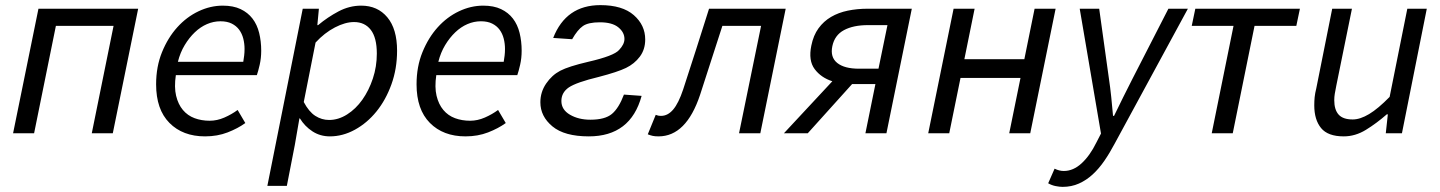

<svg xmlns="http://www.w3.org/2000/svg" viewBox="-20 -520 5619 749"><path d="M31 0 130 -486H519L420 0H338L423 -419H198L113 0Z M589 -191Q589 -260 612 -316.5Q635 -373 671.5 -413.5Q708 -454 754.5 -476Q801 -498 849 -498Q890 -498 918.5 -484.5Q947 -471 965 -447.5Q983 -424 991 -391.5Q999 -359 999 -322Q999 -293 993 -267Q987 -241 982 -227H666Q659 -180 667 -146.5Q675 -113 693.5 -91Q712 -69 739 -59Q766 -49 798 -49Q827 -49 855.5 -61.5Q884 -74 907 -91L937 -40Q908 -19 868 -3.5Q828 12 780 12Q693 12 641 -40.5Q589 -93 589 -191ZM929 -279Q931 -291 932.5 -303Q934 -315 934 -329Q934 -350 929 -369.5Q924 -389 913 -404Q902 -419 884 -428Q866 -437 840 -437Q813 -437 787.5 -426Q762 -415 740 -394Q718 -373 700.5 -344Q683 -315 674 -279Z M1130 46 1099 205H1023L1161 -486H1224L1218 -422H1221Q1258 -453 1300.5 -475.5Q1343 -498 1389 -498Q1453 -498 1491 -452.5Q1529 -407 1529 -322Q1529 -252 1507 -191Q1485 -130 1448.5 -85Q1412 -40 1364.5 -14Q1317 12 1267 12Q1229 12 1199 -7.5Q1169 -27 1150 -58H1148ZM1361 -434Q1327 -434 1286.5 -413Q1246 -392 1211 -354L1165 -122Q1185 -84 1210 -68Q1235 -52 1264 -52Q1300 -52 1334 -73.5Q1368 -95 1393.5 -131Q1419 -167 1434.5 -213.5Q1450 -260 1450 -311Q1450 -373 1426.5 -403.5Q1403 -434 1361 -434Z M1605 -191Q1605 -260 1628 -316.5Q1651 -373 1687.5 -413.5Q1724 -454 1770.5 -476Q1817 -498 1865 -498Q1906 -498 1934.5 -484.5Q1963 -471 1981 -447.5Q1999 -424 2007 -391.5Q2015 -359 2015 -322Q2015 -293 2009 -267Q2003 -241 1998 -227H1682Q1675 -180 1683 -146.5Q1691 -113 1709.5 -91Q1728 -69 1755 -59Q1782 -49 1814 -49Q1843 -49 1871.5 -61.5Q1900 -74 1923 -91L1953 -40Q1924 -19 1884 -3.5Q1844 12 1796 12Q1709 12 1657 -40.5Q1605 -93 1605 -191ZM1945 -279Q1947 -291 1948.5 -303Q1950 -315 1950 -329Q1950 -350 1945 -369.5Q1940 -389 1929 -404Q1918 -419 1900 -428Q1882 -437 1856 -437Q1829 -437 1803.5 -426Q1778 -415 1756 -394Q1734 -373 1716.5 -344Q1699 -315 1690 -279Z M2212 -367 2138 -372Q2188 -500 2322 -500Q2408 -500 2452.5 -461Q2497 -422 2497 -366Q2497 -327 2476 -299Q2455 -271 2422 -255Q2389 -239 2316 -220Q2229 -199 2199 -179Q2170 -159 2170 -126Q2170 -92 2203.5 -72.5Q2237 -53 2283 -53Q2340 -53 2367 -75.5Q2394 -98 2414 -151L2483 -146Q2440 12 2277 12Q2182 12 2135 -27Q2088 -66 2088 -121Q2088 -161 2110.5 -194Q2133 -227 2165.5 -244Q2198 -261 2275 -279Q2375 -302 2395 -325Q2416 -347 2416 -368Q2416 -394 2392 -413.5Q2368 -433 2320 -433Q2275 -433 2254 -418.5Q2233 -404 2212 -367Z M2549 12Q2535 12 2526 10Q2517 8 2507 4L2538 -72Q2543 -70 2547.5 -69Q2552 -68 2559 -68Q2585 -68 2606 -92.5Q2627 -117 2645 -171Q2671 -250 2696 -328.5Q2721 -407 2746 -486H3045L2946 0H2863L2949 -419H2798Q2776 -352 2754.5 -284.5Q2733 -217 2711 -150Q2657 12 2549 12Z M3356 0 3395 -192H3305H3304L3131 0H3038L3227 -203Q3183 -217 3158 -250.5Q3133 -284 3145 -342Q3153 -382 3173 -409.5Q3193 -437 3222 -454Q3251 -471 3287.5 -478.5Q3324 -486 3365 -486H3537L3438 0ZM3331 -252H3407L3442 -422H3366Q3309 -422 3272.5 -402.5Q3236 -383 3227 -340Q3218 -297 3246 -274.5Q3274 -252 3331 -252Z M3601 0 3700 -486H3782L3742 -289H3976L4016 -486H4098L3999 0H3917L3961 -216H3727L3683 0Z M4094 138Q4112 147 4130 147Q4167 147 4199.5 117Q4232 87 4257 36L4275 1L4192 -486H4268L4306 -213Q4311 -180 4315 -141.5Q4319 -103 4322 -68H4326Q4343 -103 4361.5 -140.5Q4380 -178 4398 -213L4538 -486H4614L4328 41Q4309 77 4288 107.5Q4267 138 4242.5 160.5Q4218 183 4189 196Q4160 209 4125 209Q4114 209 4098.5 206Q4083 203 4069 195L4094 138Z M4707 0 4792 -419H4629L4643 -486H5051L5037 -419H4874L4789 0Z M5449 0H5386L5394 -74H5390Q5350 -39 5308.5 -13.5Q5267 12 5222 12Q5160 12 5133.5 -20.5Q5107 -53 5107 -109Q5107 -126 5108.5 -141Q5110 -156 5115 -176L5177 -486H5254L5193 -186Q5189 -166 5187 -154Q5185 -142 5185 -129Q5185 -92 5202 -73Q5219 -54 5257 -54Q5286 -54 5321 -75Q5356 -96 5401 -142L5470 -486H5546Z"/></svg>

Font: mr_Source Sans Pro
Style: Italic
Weight: 400
Italic angle: -11°
Designer: Paul D. Hunt
Foundry: Adobe Systems Incorporated
Version: Version 1.036;July 10, 2024;FontCreator 11.5.0.2430 64-bit